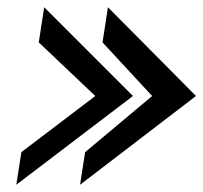

<svg xmlns="http://www.w3.org/2000/svg" viewBox="-20 -547 561 530"><path d="M25 -37 347 -282 102 -527 87 -430 243 -282 39 -127ZM201 -37 521 -282 278 -527 263 -430 400 -282 215 -127Z"/></svg>

Font: Charger Sport
Style: BdNrwObl
Weight: 700
Designer: Jasper
Foundry: Cannot Into Space Fonts
Version: Version 1.1